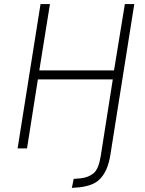

<svg xmlns="http://www.w3.org/2000/svg" viewBox="-20 -725 707 938"><path d="M331 193 340 149 375 146Q412 142 437 121.5Q462 101 472 38L531 -337H165L112 0H66L178 -705H224L172 -381H537L590 -705H636L519 33Q513 69 502 96.5Q491 124 473 144.5Q455 165 429 175.5Q403 186 369 190Z"/></svg>

Font: Nunito Sans 7pt Condensed ExtraLight
Style: Italic
Weight: 250
Width: 3
Italic angle: -9°
Designer: Vernon Adams
Foundry: Vernon Adams
Version: Version 3.101;gftools[0.9.27]